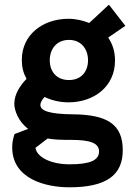

<svg xmlns="http://www.w3.org/2000/svg" viewBox="-20 -574 558 818"><path d="M274 -233C221 -233 192 -269 192 -317C192 -365 221 -404 274 -404C326 -404 355 -365 355 -317C355 -269 326 -233 274 -233ZM275 224C434 224 503 172 503 66C503 -44 438 -86 289 -87C194 -88 152 -101 152 -127C152 -137 159 -149 170 -161C198 -147 234 -138 272 -138C380 -138 470 -205 470 -316C470 -355 460 -385 441 -414L514 -464L444 -554L360 -476C336 -486 304 -494 272 -494C162 -494 73 -426 73 -319C73 -288 79 -264 93 -238C65 -209 41 -172 41 -132C41 -104 58 -56 100 -25L42 -3C42 0 32 19 32 54C32 189 176 224 275 224ZM276 126C201 126 138 98 131 56L183 16C210 21 236 22 285 22C367 22 402 37 402 71C402 109 364 126 276 126Z"/></svg>

Font: FREAK Grotesk
Style: Bold
Weight: 700
Designer: La Scuola Open Source
Foundry: La Scuola Open Source
Version: Version 1.000;PS 1.0;hotconv 1.0.72;makeotf.lib2.5.5900